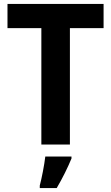

<svg xmlns="http://www.w3.org/2000/svg" viewBox="-20 -734 565 975"><path d="M335 0V-591H506V-714H18V-591H190V0ZM343 71V61H210C205 104 192 171 182 208V221H268C298 170 324 117 343 71Z"/></svg>

Font: Noto Sans Telugu SemiCondensed
Style: Bold
Weight: 700
Width: 4
Designer: Jelle Bosma - Monotype Design Team
Foundry: Monotype Imaging Inc.
Version: Version 2.005